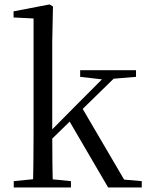

<svg xmlns="http://www.w3.org/2000/svg" viewBox="-20 -825 647 845"><path d="M40.5 0H292.3V-27.8L182.7 -38.6H150.1L40.5 -27.8ZM124.7 0H213.1C210.9 -53.5 209.9 -160.2 209.9 -231V-641L213.1 -796.5L198.1 -805.5L39.7 -775.1V-748.1L127.7 -743.7V-228.5C127.7 -160.2 126.7 -53.5 124.7 0ZM169.4 -175.4 518.5 -516H468.9L320.5 -367.2L173.2 -218.6H169.4ZM455.9 0H603.9V-27.8L526.2 -34.6L338.6 -354.8L280.9 -299.4ZM332.8 -486.8 443 -474.1 461.8 -477.1 578.6 -486.8V-516H332.8Z"/></svg>

Font: Source Han Serif CN VF
Style: Regular
Weight: 250
Designer: Ryoko NISHIZUKA 西塚涼子 (kana & ideographs); Frank Grießhammer (Latin, Greek & Cyrillic); Wenlong ZHANG 张文龙 (bopomofo); San
Foundry: Adobe
Version: Version 2.002;hotconv 1.1.0;makeotfexe 2.6.0